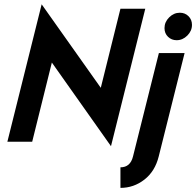

<svg xmlns="http://www.w3.org/2000/svg" viewBox="-20 -666 922 902"><path d="M501.4 20.8 223.6 -372.2 131.2 0H14.6L175.7 -645.8L453.5 -253.5L545.8 -625H662.5ZM545.8 216.7V120.1Q592.4 120.1 604.9 68.8L726.4 -416.7H847.2L725.7 68.8Q708.3 138.9 658.3 177.8Q608.3 216.7 545.8 216.7ZM809.7 -477.1Q786.1 -477.1 769.4 -493.1Q752.8 -509 752.8 -534Q752.8 -562.5 774.7 -584.4Q796.5 -606.2 825 -606.2Q849.3 -606.2 865.6 -589.9Q881.9 -573.6 881.9 -549.3Q881.9 -520.8 860.1 -499Q838.2 -477.1 809.7 -477.1Z"/></svg>

Font: Afacad
Style: Bold Italic
Weight: 700
Italic angle: -14°
Designer: Kristian Moeller
Foundry: Dicotype
Version: Version 1.000; ttfautohint (v1.8.4.7-5d5b)